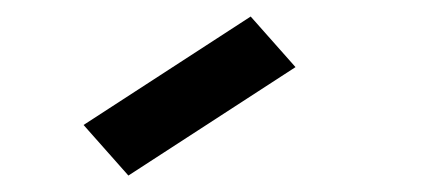

<svg xmlns="http://www.w3.org/2000/svg" viewBox="-20 -680 510 230"><path d="M280.3 -660.2 80.1 -530.3 133.8 -469.7 334 -599.6Z"/></svg>

Font: Geo
Style: Regular
Weight: 500
Version: Version 001.2